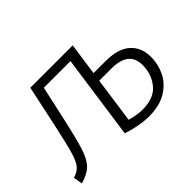

<svg xmlns="http://www.w3.org/2000/svg" viewBox="-103 -747 983 983"><g transform="rotate(-45 388.0 -256.0)"><path d="M729 -198Q729 -145 706 -97.5Q683 -50 633 -19.5Q583 11 508 11Q438 11 357 -16L422 -474H229L190 -297Q162 -170 144 -114Q126 -58 99 -31Q72 -4 20 10L12 -39Q46 -49 63 -70Q80 -91 94 -139Q108 -187 133 -302L180 -523H487L462 -347H547Q640 -347 684.5 -306.5Q729 -266 729 -198ZM669 -199Q669 -299 543 -299H455L420 -51Q470 -37 506 -37Q591 -37 630 -85Q669 -133 669 -199Z"/></g></svg>

Font: Fira Sans Light
Style: Italic
Weight: 300
Italic angle: -8°
Designer: bBox Type GmbH & Carrois Corporate GbR & Edenspiekermann AG
Foundry: bBox Type GmbH & Carrois Corporate GbR & Edenspiekermann AG
Version: Version 4.301